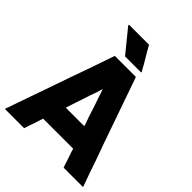

<svg xmlns="http://www.w3.org/2000/svg" viewBox="-252 -1049 1199 1199"><g transform="rotate(45 347.5 -450.0)"><path d="M429.7 -752.9Q424.8 -752.9 420.9 -752.9Q416 -752.9 412.1 -752.9Q402.3 -752.9 392.6 -752.9Q382.8 -752.9 373 -752.9Q363.3 -752.9 353.5 -752.9Q343.8 -752.9 334 -752.9Q326.2 -752.9 317.4 -752.9Q309.6 -752.9 300.8 -752.9Q299.8 -753.9 298.8 -754.9Q298.8 -755.9 297.9 -756.8Q285.2 -772.5 272.5 -788.1Q259.8 -803.7 247.1 -819.3Q238.3 -830.1 229.5 -840.8Q221.7 -850.6 212.9 -861.3Q204.1 -872.1 195.3 -882.8Q186.5 -893.6 177.7 -904.3Q178.7 -906.2 180.7 -910.2Q185.5 -910.2 194.3 -910.2Q211.9 -910.2 229.5 -910.2Q247.1 -910.2 264.6 -910.2Q277.3 -910.2 289.1 -910.2Q300.8 -910.2 313.5 -910.2Q324.2 -910.2 334 -910.2Q344.7 -910.2 355.5 -910.2Q355.5 -909.2 356.4 -907.2Q357.4 -906.2 358.4 -905.3Q367.2 -889.6 376 -874Q385.7 -858.4 394.5 -842.8Q400.4 -832 407.2 -821.3Q413.1 -810.5 419.9 -799.8Q425.8 -789.1 431.6 -778.3Q438.5 -767.6 444.3 -756.8Q444.3 -755.9 442.4 -752.9Q438.5 -752.9 429.7 -752.9ZM214.8 -116.2Q210.9 -103.5 206.1 -90.8Q202.1 -78.1 198.2 -65.4Q194.3 -55.7 191.4 -45.9Q188.5 -36.1 184.6 -26.4Q181.6 -17.6 178.7 -7.8Q175.8 1 172.9 9.8Q170.9 9.8 168.9 9.8Q167 9.8 165 9.8Q148.4 9.8 131.8 9.8Q114.3 9.8 97.7 9.8Q85.9 9.8 74.2 9.8Q62.5 9.8 50.8 9.8Q39.1 9.8 27.3 9.8Q15.6 9.8 3.9 9.8Q3.9 9.8 2.9 7.8Q3.9 3.9 6.8 -2.9Q35.2 -83 62.5 -162.1Q90.8 -242.2 118.2 -321.3Q137.7 -376 156.2 -430.7Q175.8 -485.4 195.3 -540Q210 -582 224.6 -625Q239.3 -668 253.9 -710Q255.9 -710 257.8 -710Q259.8 -710 261.7 -710Q281.2 -710 300.8 -710Q319.3 -710 338.9 -710Q352.5 -710 366.2 -710Q378.9 -710 392.6 -710Q404.3 -710 416 -710Q427.7 -710 439.5 -710Q440.4 -708 440.4 -707Q441.4 -705.1 442.4 -703.1Q469.7 -624 498 -543.9Q525.4 -464.8 553.7 -384.8Q573.2 -330.1 591.8 -275.4Q611.3 -221.7 630.9 -167Q645.5 -123 661.1 -79.1Q676.8 -35.2 692.4 7.8Q691.4 8.8 690.4 9.8Q686.5 9.8 678.7 9.8Q661.1 9.8 644.5 9.8Q627 9.8 610.4 9.8Q598.6 9.8 586.9 9.8Q575.2 9.8 563.5 9.8Q552.7 9.8 542 9.8Q532.2 9.8 521.5 9.8Q520.5 7.8 520.5 6.8Q519.5 4.9 518.6 2.9Q517.6 -1 515.6 -5.9Q514.6 -10.7 512.7 -14.6Q509.8 -24.4 506.8 -34.2Q502.9 -43.9 500 -53.7Q497.1 -63.5 493.2 -74.2Q490.2 -84 486.3 -93.8Q485.4 -98.6 483.4 -104.5Q481.4 -110.4 479.5 -116.2Q449.2 -116.2 418.9 -116.2Q389.6 -116.2 359.4 -116.2Q337.9 -116.2 316.4 -116.2Q293.9 -116.2 272.5 -116.2Q265.6 -116.2 257.8 -116.2Q251 -116.2 243.2 -116.2Q236.3 -116.2 229.5 -116.2Q221.7 -116.2 214.8 -116.2ZM429.7 -264.6Q424.8 -278.3 420.9 -292Q416 -304.7 411.1 -318.4Q404.3 -340.8 396.5 -363.3Q388.7 -385.7 381.8 -408.2Q373 -433.6 364.3 -459Q356.4 -484.4 347.7 -509.8Q344.7 -500 340.8 -490.2Q337.9 -480.5 335 -470.7Q327.1 -449.2 319.3 -426.8Q312.5 -404.3 304.7 -381.8Q294.9 -352.5 285.2 -323.2Q275.4 -293.9 265.6 -264.6Q273.4 -264.6 281.2 -264.6Q288.1 -264.6 295.9 -264.6Q311.5 -264.6 326.2 -264.6Q340.8 -264.6 356.4 -264.6Q371.1 -264.6 385.7 -264.6Q401.4 -264.6 416 -264.6Q418.9 -264.6 422.9 -264.6Q426.8 -264.6 429.7 -264.6Z"/></g></svg>

Font: LeFont
Style: Bold
Weight: 800
Designer: Leryon MEDIA
Version: Version 1.0